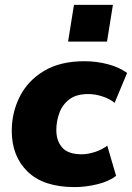

<svg xmlns="http://www.w3.org/2000/svg" viewBox="-20 -753 539 784"><path d="M285 11Q158 11 93 -52Q28 -115 28 -219Q28 -293 60.5 -358Q93 -423 159 -463Q225 -503 325 -503Q375 -503 421.5 -490.5Q468 -478 499 -455L448 -333Q429 -349 399 -359Q369 -369 340 -369Q292 -369 263.5 -347.5Q235 -326 222.5 -292Q210 -258 210 -222Q210 -178 234 -150.5Q258 -123 314 -123Q338 -123 366.5 -132Q395 -141 418 -158L454 -35Q425 -12 377 -0.5Q329 11 285 11ZM258 -583 282 -733H441L417 -583Z"/></svg>

Font: Nunito Sans Black
Style: Italic
Weight: 900
Italic angle: -9°
Designer: Vernon Adams
Foundry: Vernon Adams
Version: Version 3.006; ttfautohint (v1.8.3)